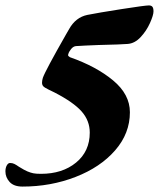

<svg xmlns="http://www.w3.org/2000/svg" viewBox="-22 -650 586 708"><path d="M-2 -18Q-2 -31 3 -40Q8 -49 15 -49Q24 -49 31 -45.5Q38 -42 48 -35Q69 -22 79 -18Q91 -13 101 -11Q111 -9 129 -9Q208 -9 258.5 -50.5Q309 -92 309 -161Q309 -205 279 -239Q249 -273 179 -309Q171 -313 156.5 -320Q142 -327 137.5 -332Q133 -337 133 -345Q133 -353 136 -363Q145 -389 222 -524L233 -543Q257 -586 300 -595Q340 -603 426.5 -616.5Q513 -630 527 -630Q536 -630 540 -625Q544 -620 544 -608Q544 -594 531 -565Q518 -536 496.5 -513Q475 -490 449 -488Q428 -486 341 -484Q316 -483 293.5 -482Q271 -481 258 -480Q248 -479 240 -469Q232 -459 230 -451L229 -447Q229 -443 236 -439Q333 -405 395 -353.5Q457 -302 457 -236Q457 -158 402.5 -95.5Q348 -33 256.5 2.5Q165 38 61 38Q29 38 13.5 21Q-2 4 -2 -18Z"/></svg>

Font: EB Garamond ExtraBold
Style: Italic
Weight: 800
Italic angle: -17.2°
Designer: Georg Duffner and Octavio Pardo
Foundry: Georg Duffner
Version: Version 1.000